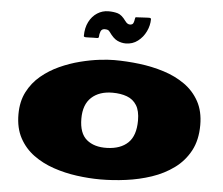

<svg xmlns="http://www.w3.org/2000/svg" viewBox="-65 -1095 1381 1191"><g transform="rotate(5 626.0 -499.5)"><path d="M603 22Q531.7 22 455.8 11.7Q379.9 1.5 309.6 -22.5Q239.3 -46.4 183.3 -87.4Q127.4 -128.4 94.5 -189.7Q61.5 -251 61.5 -336.4Q61.5 -416.5 92.3 -476.3Q123 -536.1 174.3 -578.9Q225.6 -621.6 287.6 -649.7Q349.6 -677.7 413.1 -693.8Q476.6 -710 532 -716.6Q587.4 -723.1 624 -723.1Q701.7 -723.1 781.7 -713.4Q861.8 -703.6 935.1 -680.4Q1008.3 -657.2 1065.9 -616.7Q1123.5 -576.2 1157.2 -514.9Q1190.9 -453.6 1190.9 -367.7Q1190.9 -273.9 1154.8 -207Q1118.7 -140.1 1057.6 -95.5Q996.6 -50.8 919.9 -25.1Q843.3 0.5 761.5 11.2Q679.7 22 603 22ZM626.5 -176.3Q710.9 -178.7 757.3 -223.4Q803.7 -268.1 803.7 -362.3Q803.7 -422.9 782 -457.3Q760.3 -491.7 721.7 -506.1Q683.1 -520.5 631.8 -520.5Q549.3 -520.5 501 -476.1Q452.6 -431.6 452.6 -344.2Q452.6 -252.4 499.8 -213.1Q546.9 -173.8 626.5 -176.3ZM685.5 -832Q659.2 -832 633.8 -843.8Q608.4 -855.5 581.5 -894Q575.2 -903.8 567.4 -906.2Q559.6 -908.7 549.3 -908.7Q529.8 -908.7 523.4 -891.8Q517.1 -875 517.1 -859.4Q517.1 -850.1 505.4 -850.1Q488.3 -850.1 479 -849.9Q469.7 -849.6 460.9 -849.1Q452.1 -848.6 435.5 -848.6Q431.2 -848.6 427.2 -850.3Q423.3 -852.1 423.3 -855.5Q423.3 -906.7 442.4 -943.8Q461.4 -981 493.2 -1001.2Q524.9 -1021.5 562.5 -1021.5Q594.7 -1021.5 620.1 -1014.2Q645.5 -1006.8 671.4 -970.7Q685.1 -951.2 701.2 -951.2Q718.3 -951.2 723.1 -963.1Q728 -975.1 729.2 -987.3Q730.5 -999.5 735.4 -999.5Q736.3 -999.5 748.3 -1000Q760.3 -1000.5 775.4 -1001.5Q790.5 -1002.4 803.2 -1002.9Q815.9 -1003.4 818.4 -1003.4Q821.8 -1003.4 825.4 -1001.7Q829.1 -1000 829.1 -995.6Q829.1 -956.5 811 -918.9Q793 -881.3 760.7 -856.7Q728.5 -832 685.5 -832Z"/></g></svg>

Font: Seymour One
Style: Regular
Weight: 400
Designer: Vernon Adams
Foundry: Vernon Adams
Version: Version 1.100; ttfautohint (v1.8.4.7-5d5b);gftools[0.9.33]